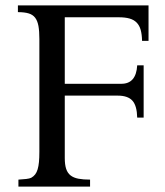

<svg xmlns="http://www.w3.org/2000/svg" viewBox="-20 -692 613 712"><path d="M530.8 -540.5H506.8Q506.3 -564.5 501.7 -581.1Q497.1 -597.7 486.8 -608.2Q476.6 -618.7 460.4 -623.3Q444.3 -627.9 421.4 -627.9H220.2V-381.3H430.2Q484.9 -381.3 488.8 -449.7H512.7V-255.9H488.8Q487.8 -300.3 470.9 -318.8Q454.1 -337.4 416.5 -337.4H220.2V-106Q220.2 -81.5 225.3 -65.9Q230.5 -50.3 241.7 -41.5Q252.9 -32.7 270.8 -29.3Q288.6 -25.9 314 -25.9V0H48.3V-25.9Q64.5 -26.9 77.1 -28.3Q89.8 -29.8 95.7 -32.7Q104.5 -37.6 110.4 -45.2Q116.2 -52.7 119.6 -64.2Q123 -75.7 124.5 -91.3Q126 -106.9 126 -128.4V-547.4Q126 -576.2 122.6 -595.5Q119.1 -614.7 110.4 -626.2Q101.6 -637.7 86.2 -642.3Q70.8 -647 46.4 -647V-671.9H530.8Z"/></svg>

Font: XB Niloofar
Style: Regular
Weight: 400
Designer: Behnam
Foundry: Irmug
Version: Version 7.201 2008